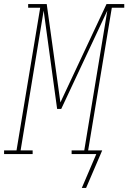

<svg xmlns="http://www.w3.org/2000/svg" viewBox="-60 -755 629 941"><path d="M362 166H341L412 0H291V-18H353L466 -703L240 -221H220L154 -703L41 -18H100V0H-40V-18H21L137 -717H78V-735H169L236 -253L462 -735H549V-717H488L372 -18H441Z"/></svg>

Font: Iosevka Slab Thin Oblique
Style: Regular
Weight: 100
Italic angle: -9°
Monospace: yes
Designer: Belleve Invis
Foundry: Belleve Invis
Version: Version 11.1.0; ttfautohint (v1.8.3)